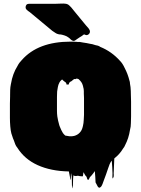

<svg xmlns="http://www.w3.org/2000/svg" viewBox="-20 -941 782 1065"><path d="M674 -136Q669 -124 664 -119L652 -101Q643 -89 632 -78L614 -62Q613 -44 612.5 -26Q612 -8 611 11Q610 20 611 29.5Q612 39 607 47Q603 52 603.5 40Q604 28 604 21Q603 4 602.5 -14.5Q602 -33 600 -50Q593 -42 588 -30Q583 -18 580 -8Q574 9 568 27Q562 45 555 62Q552 70 549 78.5Q546 87 541 94Q540 95 537.5 97Q535 99 533 100Q526 101 521 91.5Q516 82 514 78Q513 76 511.5 74Q510 72 510 70Q509 55 508.5 39.5Q508 24 506 8Q502 14 497.5 20Q493 26 488 32Q486 34 486 34Q485 36 483 37.5Q481 39 479 41Q478 43 475.5 48.5Q473 54 471 56Q469 58 467 56Q464 54 462.5 47.5Q461 41 459 38Q455 35 452 30Q449 25 447 21Q445 18 443 14Q442 19 441.5 25.5Q441 32 439 37Q439 37 435 37Q432 37 429 36.5Q426 36 423 36Q416 35 413 34H407Q402 37 391 34Q390 33 388.5 32Q387 31 387 32Q385 50 385 67.5Q385 85 383 102Q382 106 381 98.5Q380 91 379 87Q378 71 378.5 55Q379 39 375 23Q374 17 373.5 24Q373 31 373 41Q373 51 371 56Q370 60 369.5 52.5Q369 45 368 41L362 10H361Q262 8 189 -25Q116 -58 76 -122Q69 -130 64.5 -141Q60 -152 57 -162L51 -176V-177Q49 -183 47 -189Q45 -195 43 -201Q39 -216 37 -240Q35 -264 35 -287.5Q35 -311 35 -326Q35 -346 35 -366.5Q35 -387 36 -406V-414Q36 -428 36.5 -443Q37 -458 40 -472Q40 -474 40.5 -475Q41 -476 41 -477Q50 -532 77 -575Q86 -593 101 -608Q191 -710 371 -710H392Q394 -710 395 -709Q400 -709 404.5 -709Q409 -709 413 -708Q416 -709 418.5 -708.5Q421 -708 424 -708L441 -705Q451 -704 460.5 -702Q470 -700 480 -698Q491 -697 505 -692Q506 -692 506.5 -691.5Q507 -691 508 -691Q516 -690 523.5 -687.5Q531 -685 536 -681Q600 -655 646 -603Q660 -589 671 -565Q689 -531 698 -494Q701 -487 701 -477L704 -458Q705 -447 705.5 -436Q706 -425 706 -414Q707 -399 707 -377Q707 -355 707 -333Q707 -311 707 -296Q706 -277 706 -257.5Q706 -238 701 -220Q694 -174 674 -136ZM329 -203Q335 -195 342 -189Q352 -187 366 -185H378Q381 -186 384.5 -186Q388 -186 391 -187Q410 -192 422 -205Q427 -210 431 -217Q435 -224 437 -231L440 -242Q444 -259 444.5 -275.5Q445 -292 446 -304V-373Q446 -385 446 -397.5Q446 -410 445 -422Q445 -429 445 -435.5Q445 -442 444 -448Q443 -450 443 -452Q443 -455 442 -456Q442 -459 440 -465Q437 -477 431 -485.5Q425 -494 417 -501L416 -502Q412 -504 411 -504Q409 -505 404 -505Q403 -505 402 -504Q401 -503 398 -502Q397 -502 396.5 -502.5Q396 -503 394 -503Q390 -502 385 -498Q380 -494 377 -491Q375 -490 371 -488Q367 -486 366 -484Q362 -479 362 -475Q362 -471 354 -472Q347 -472 348.5 -474Q350 -476 345 -483Q344 -485 342 -486Q340 -487 338 -488Q339 -488 335.5 -490.5Q332 -493 331 -494Q331 -494 330.5 -494.5Q330 -495 326 -499Q324 -502 325.5 -500.5Q327 -499 324 -500Q324 -500 323.5 -500Q323 -500 323 -499Q321 -497 318 -494.5Q315 -492 310 -484Q303 -471 301 -458.5Q299 -446 297 -434Q297 -429 296.5 -420Q296 -411 296 -403V-326Q296 -318 296.5 -310.5Q297 -303 298 -295Q301 -274 309 -246L312 -238Q316 -228 320 -219.5Q324 -211 329 -203ZM479 -766Q479 -758 474 -753Q465 -744 455 -747Q453 -748 451 -749Q449 -750 447 -750Q445 -750 441 -747Q437 -744 435 -742Q428 -738 421 -733.5Q414 -729 407 -724Q403 -721 398 -717.5Q393 -714 388 -714Q379 -715 372.5 -722Q366 -729 360 -733Q351 -740 339 -744Q327 -748 316 -750H311Q307 -750 305 -751Q295 -753 288 -758Q281 -763 270 -770L146 -873Q143 -875 140.5 -877Q138 -879 136 -880L127 -888Q122 -893 122 -900Q122 -902 122.5 -905Q123 -908 124 -910Q127 -917 132.5 -918.5Q138 -920 145 -920H289Q303 -920 318 -921Q333 -922 346 -920Q349 -920 353 -918Q356 -917 359 -915Q362 -913 365 -910Q370 -906 375 -900Q380 -894 384 -889Q386 -887 388 -884Q390 -881 392 -879L443 -817L457 -800Q460 -796 465.5 -790.5Q471 -785 475 -778Q479 -772 479 -766Z"/></svg>

Font: Rubik Wet Paint
Style: Regular
Weight: 400
Designer: Hubert and Fischer, NaN
Foundry: Hubert and Fischer, NaN
Version: Version 2.200